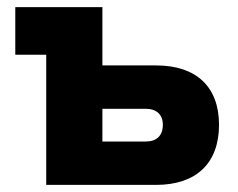

<svg xmlns="http://www.w3.org/2000/svg" viewBox="-20 -520 669 540"><path d="M110 0H419C532 0 596 -61 596 -169C596 -276 532 -336 419 -336H268V-500H23V-366H110ZM268 -122V-214H390C420 -214 438 -198 438 -169C438 -138 420 -122 390 -122Z"/></svg>

Font: LT Wave Text Black
Style: Regular
Weight: 900
Designer: Daniel Lyons
Version: Version 2.5 (Glyphs App)